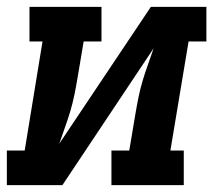

<svg xmlns="http://www.w3.org/2000/svg" viewBox="-24 -540 644 560"><path d="M-4 0V-101H48L100 -419H62V-520H272V-419H220L202 -312Q198 -288 193 -263.5Q188 -239 181 -215.5Q174 -192 165.5 -168.5Q157 -145 149 -121L416 -520H578V-419H526L473 -101H512V0H301V-101H353L371 -208Q375 -232 380 -256.5Q385 -281 392 -304.5Q399 -328 407.5 -351.5Q416 -375 424 -399L158 0Z"/></svg>

Font: Iosevka Etoile Oblique
Style: Bold
Weight: 700
Italic angle: -9°
Designer: Belleve Invis
Foundry: Belleve Invis
Version: Version 15.5.2; ttfautohint (v1.8.4)